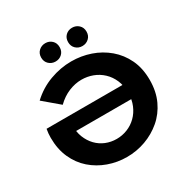

<svg xmlns="http://www.w3.org/2000/svg" viewBox="-200 -1071 1222 1255"><g transform="rotate(-30 410.5 -444.0)"><path d="M402 12Q330 12 263 -12Q196 -36 144 -81.5Q92 -127 62 -194Q32 -261 32 -346Q32 -363 33.5 -379Q35 -395 38 -411H731V-302H159L196 -350Q194 -297 210.5 -255.5Q227 -214 255.5 -184.5Q284 -155 322 -139.5Q360 -124 403 -124Q445 -124 484 -139.5Q523 -155 553 -184.5Q583 -214 600.5 -255.5Q618 -297 618 -349Q618 -402 600 -444Q582 -486 550.5 -515.5Q519 -545 479 -560Q439 -575 395 -575Q347 -575 298.5 -555Q250 -535 208 -494L91 -593Q155 -653 235.5 -682.5Q316 -712 397 -712Q472 -712 540.5 -688.5Q609 -665 663.5 -619Q718 -573 750 -506Q782 -439 782 -351Q782 -264 750.5 -196.5Q719 -129 665 -83Q611 -37 543.5 -12.5Q476 12 402 12ZM512 -762Q483 -762 463 -781Q443 -800 443 -831Q443 -862 463 -881Q483 -900 512 -900Q541 -900 561.5 -881Q582 -862 582 -831Q582 -800 561.5 -781Q541 -762 512 -762ZM310 -762Q281 -762 260.5 -781Q240 -800 240 -831Q240 -862 260.5 -881Q281 -900 310 -900Q339 -900 359 -881Q379 -862 379 -831Q379 -800 359 -781Q339 -762 310 -762Z"/></g></svg>

Font: MOST Montserrat
Style: Bold
Weight: 700
Designer: Julieta Ulanovsky
Foundry: Julieta Ulanovsky
Version: Version 8.000;March 11, 2024;FontCreator 15.0.0.2926 64-bit